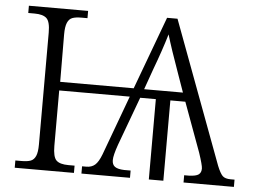

<svg xmlns="http://www.w3.org/2000/svg" viewBox="-51 -778 1111 843"><g transform="rotate(5 504.5 -357.0)"><path d="M1009 -32V0H787V-32H807Q839 -33 850.5 -41.5Q862 -50 862 -68Q862 -82 844 -136L764 -354H698V0H634V-354H565L486 -140Q469 -92 469 -71Q469 -51 481.5 -42Q494 -33 522 -32H551V0H337V-32H356Q379 -32 394 -45Q409 -58 422 -92L519 -355H208V-111Q208 -62 223.5 -47Q239 -32 277 -32H304V0H43V-32H69Q96 -32 110.5 -37.5Q125 -43 132.5 -60Q140 -77 140 -111V-604Q140 -652 124 -667Q108 -682 71 -682H43V-714H304V-682H278Q252 -682 237.5 -676.5Q223 -671 215.5 -653.5Q208 -636 208 -602L209 -393H533L652 -714H698L932 -86Q945 -54 956 -43Q967 -32 992 -32ZM750 -393 720 -478Q684 -578 665 -642Q644 -571 611 -483L579 -393Z"/></g></svg>

Font: Noto Serif Light
Style: Regular
Weight: 300
Designer: Monotype Design Team
Foundry: Monotype Imaging Inc.
Version: Version 1.001